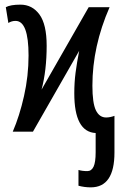

<svg xmlns="http://www.w3.org/2000/svg" viewBox="-20 -567 529 827"><path d="M318 233V165Q334 170 356 170Q374 170 383 151Q392 132 392 89V6Q300 1 300 -165Q300 -212 305.5 -254Q311 -296 321 -348L122 0H35Q64 -67 83.5 -153.5Q103 -240 103 -328Q103 -477 47 -477Q30 -477 16 -468L5 -536Q25 -547 68 -547Q119 -547 150 -504.5Q181 -462 181 -370Q181 -264 159 -181L362 -536H452Q378 -367 378 -198Q378 -123 393 -92Q408 -61 437 -61Q454 -61 473 -68V90Q473 240 371 240Q344 240 318 233Z"/></svg>

Font: Noto Sans UI Cond
Style: Regular
Weight: 400
Width: 3
Designer: Monotype Design Team
Foundry: Monotype Imaging Inc.
Version: Version 1.001